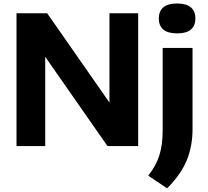

<svg xmlns="http://www.w3.org/2000/svg" viewBox="-20 -814 1158 1070"><path d="M72 0V-740H243L590 -242.5V-740H750V0H579L232 -497.5V0ZM911.5 235.5 806 165Q850.5 108.5 868.5 50.5Q886.5 -7.5 886.5 -88V-547H1053V-94.5Q1053 0 1021.2 78.2Q989.5 156.5 911.5 235.5ZM967 -628Q915 -628 890 -649.5Q865 -671 865 -711Q865 -751 890 -772.8Q915 -794.5 967 -794.5Q1019 -794.5 1044 -772.8Q1069 -751 1069 -711Q1069 -671 1044 -649.5Q1019 -628 967 -628Z"/></svg>

Font: Encode Sans SmExp
Style: Bold
Weight: 700
Width: 6
Designer: Multiple Designers
Foundry: Impallari Type
Version: Version 3.002; ttfautohint (v1.8.3) -l 8 -r 50 -G 200 -x 14 